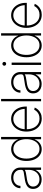

<svg xmlns="http://www.w3.org/2000/svg" viewBox="1338 -2106 779 3494"><g transform="rotate(-90 1727.0 -358.5)"><path d="M207.5 10.3Q160.6 10.3 121.8 -7.8Q83 -25.9 59.8 -61.3Q36.6 -96.7 36.6 -147.9Q36.6 -214.4 84.7 -250.7Q132.8 -287.1 242.2 -300.3Q304.7 -308.1 344 -316.7Q383.3 -325.2 383.3 -356.4V-379.4Q383.3 -433.6 343.8 -469.2Q304.2 -504.9 240.2 -504.9Q175.8 -504.9 134.5 -468Q93.3 -431.2 92.3 -375.5H49.3Q49.8 -423.8 74.5 -461.9Q99.1 -500 141.8 -522.2Q184.6 -544.4 240.2 -544.4Q295.4 -544.4 337.2 -523.2Q378.9 -502 402.1 -464.8Q425.3 -427.7 425.3 -379.4V0H383.3V-98.1H380.4Q358.9 -52.2 315.4 -21Q272 10.3 207.5 10.3ZM211.4 -29.3Q262.7 -29.3 301.5 -54.2Q340.3 -79.1 361.8 -122.3Q383.3 -165.5 383.3 -220.7V-296.9Q366.7 -284.2 329.8 -276.1Q293 -268.1 246.6 -262.2Q158.7 -252 119.1 -223.9Q79.6 -195.8 79.6 -146Q79.6 -93.3 116.9 -61.3Q154.3 -29.3 211.4 -29.3Z M759.8 11.2Q694.8 11.2 646.5 -24.9Q598.1 -61 571.8 -123.8Q545.4 -186.5 545.4 -267.1Q545.4 -346.7 572 -409.4Q598.6 -472.2 647 -508.3Q695.3 -544.4 759.8 -544.4Q820.3 -544.4 867.7 -510.7Q915 -477.1 937.5 -417.5H939.5V-727.5H982.4V0H940.4V-117.2H938Q914.1 -57.1 867.4 -22.9Q820.8 11.2 759.8 11.2ZM764.2 -28.8Q818.8 -28.8 858.6 -59.6Q898.4 -90.3 920.2 -144.3Q941.9 -198.2 941.9 -267.1Q941.9 -335.4 920.2 -389.2Q898.4 -442.9 858.4 -473.6Q818.4 -504.4 764.2 -504.4Q710.9 -504.4 671.4 -474.4Q631.8 -444.3 610.1 -390.9Q588.4 -337.4 588.4 -267.1Q588.4 -196.8 610.1 -143.1Q631.8 -89.4 671.4 -59.1Q710.9 -28.8 764.2 -28.8Z M1317.9 11.7Q1245.1 11.7 1191.9 -24.7Q1138.7 -61 1109.4 -124Q1080.1 -187 1080.1 -266.6Q1080.1 -346.2 1109.9 -409.2Q1139.6 -472.2 1191.4 -508.5Q1243.2 -544.9 1309.1 -544.9Q1375.5 -544.9 1426.5 -510Q1477.5 -475.1 1506.6 -414.3Q1535.6 -353.5 1535.6 -275.9V-259.8H1122.6Q1123.5 -195.3 1146.5 -142.8Q1169.4 -90.3 1212.9 -59.3Q1256.3 -28.3 1317.9 -28.3Q1363.8 -28.3 1396 -43.9Q1428.2 -59.6 1448.2 -82Q1468.3 -104.5 1477.5 -124.5L1517.6 -115.7Q1506.3 -85.4 1480 -56.2Q1453.6 -26.9 1412.8 -7.6Q1372.1 11.7 1317.9 11.7ZM1123 -298.3H1493.2Q1490.2 -357.4 1466.1 -404.3Q1441.9 -451.2 1401.4 -478.3Q1360.8 -505.4 1309.1 -505.4Q1258.8 -505.4 1218.3 -478.8Q1177.7 -452.1 1152.3 -405.5Q1127 -358.9 1123 -298.3Z M1673.8 -727.5V0H1631.3V-727.5Z M1945.8 10.3Q1898.9 10.3 1860.1 -7.8Q1821.3 -25.9 1798.1 -61.3Q1774.9 -96.7 1774.9 -147.9Q1774.9 -214.4 1823 -250.7Q1871.1 -287.1 1980.5 -300.3Q2043 -308.1 2082.3 -316.7Q2121.6 -325.2 2121.6 -356.4V-379.4Q2121.6 -433.6 2082 -469.2Q2042.5 -504.9 1978.5 -504.9Q1914.1 -504.9 1872.8 -468Q1831.5 -431.2 1830.6 -375.5H1787.6Q1788.1 -423.8 1812.7 -461.9Q1837.4 -500 1880.1 -522.2Q1922.9 -544.4 1978.5 -544.4Q2033.7 -544.4 2075.4 -523.2Q2117.2 -502 2140.4 -464.8Q2163.6 -427.7 2163.6 -379.4V0H2121.6V-98.1H2118.7Q2097.2 -52.2 2053.7 -21Q2010.3 10.3 1945.8 10.3ZM1949.7 -29.3Q2001 -29.3 2039.8 -54.2Q2078.6 -79.1 2100.1 -122.3Q2121.6 -165.5 2121.6 -220.7V-296.9Q2105 -284.2 2068.1 -276.1Q2031.2 -268.1 1984.9 -262.2Q1897 -252 1857.4 -223.9Q1817.9 -195.8 1817.9 -146Q1817.9 -93.3 1855.2 -61.3Q1892.6 -29.3 1949.7 -29.3Z M2292.5 0V-535.6H2335V0ZM2313.5 -635.3Q2299.3 -635.3 2289.1 -645.3Q2278.8 -655.3 2278.8 -669.4Q2278.8 -683.6 2289.1 -693.6Q2299.3 -703.6 2313.5 -703.6Q2328.1 -703.6 2338.1 -693.6Q2348.1 -683.6 2348.1 -669.4Q2348.1 -655.3 2338.1 -645.3Q2328.1 -635.3 2313.5 -635.3Z M2647 11.2Q2582 11.2 2533.7 -24.9Q2485.4 -61 2459 -123.8Q2432.6 -186.5 2432.6 -267.1Q2432.6 -346.7 2459.2 -409.4Q2485.8 -472.2 2534.2 -508.3Q2582.5 -544.4 2647 -544.4Q2707.5 -544.4 2754.9 -510.7Q2802.2 -477.1 2824.7 -417.5H2826.7V-727.5H2869.6V0H2827.6V-117.2H2825.2Q2801.3 -57.1 2754.6 -22.9Q2708 11.2 2647 11.2ZM2651.4 -28.8Q2706.1 -28.8 2745.8 -59.6Q2785.6 -90.3 2807.4 -144.3Q2829.1 -198.2 2829.1 -267.1Q2829.1 -335.4 2807.4 -389.2Q2785.6 -442.9 2745.6 -473.6Q2705.6 -504.4 2651.4 -504.4Q2598.1 -504.4 2558.6 -474.4Q2519 -444.3 2497.3 -390.9Q2475.6 -337.4 2475.6 -267.1Q2475.6 -196.8 2497.3 -143.1Q2519 -89.4 2558.6 -59.1Q2598.1 -28.8 2651.4 -28.8Z M3205.1 11.7Q3132.3 11.7 3079.1 -24.7Q3025.9 -61 2996.6 -124Q2967.3 -187 2967.3 -266.6Q2967.3 -346.2 2997.1 -409.2Q3026.9 -472.2 3078.6 -508.5Q3130.4 -544.9 3196.3 -544.9Q3262.7 -544.9 3313.7 -510Q3364.7 -475.1 3393.8 -414.3Q3422.9 -353.5 3422.9 -275.9V-259.8H3009.8Q3010.7 -195.3 3033.7 -142.8Q3056.6 -90.3 3100.1 -59.3Q3143.6 -28.3 3205.1 -28.3Q3251 -28.3 3283.2 -43.9Q3315.4 -59.6 3335.4 -82Q3355.5 -104.5 3364.7 -124.5L3404.8 -115.7Q3393.6 -85.4 3367.2 -56.2Q3340.8 -26.9 3300 -7.6Q3259.3 11.7 3205.1 11.7ZM3010.3 -298.3H3380.4Q3377.4 -357.4 3353.3 -404.3Q3329.1 -451.2 3288.6 -478.3Q3248 -505.4 3196.3 -505.4Q3146 -505.4 3105.5 -478.8Q3064.9 -452.1 3039.6 -405.5Q3014.2 -358.9 3010.3 -298.3Z"/></g></svg>

Font: Inter Display Extra Light
Style: Regular
Weight: 200
Designer: Rasmus Andersson
Foundry: rsms
Version: Version 4.000;git-4fc901f